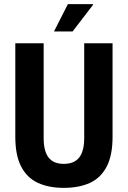

<svg xmlns="http://www.w3.org/2000/svg" viewBox="-20 -896 618 928"><path d="M288 12Q216 12 163.5 -12Q111 -36 82.5 -90.5Q54 -145 54 -234V-687H191V-228Q191 -166 214.5 -135Q238 -104 288 -104Q339 -104 363 -135Q387 -166 387 -228V-687H524V-234Q524 -145 495.5 -90.5Q467 -36 414.5 -12Q362 12 288 12ZM241 -744 308 -876H429L430 -873L331 -744Z"/></svg>

Font: Archivo Condensed
Style: Bold
Weight: 700
Width: 3
Designer: Hector Gatti
Foundry: Omnibus-Type
Version: Version 2.001